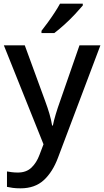

<svg xmlns="http://www.w3.org/2000/svg" viewBox="-20 -786 567 1046"><path d="M1 -539H115L227 -233Q240 -198 249.5 -165.5Q259 -133 264 -102H268Q273 -128 283.5 -163Q294 -198 307 -234L413 -539H527L296 73Q267 151 218.5 195.5Q170 240 92 240Q67 240 49 237.5Q31 235 18 232V148Q28 150 44 152Q60 154 77 154Q123 154 151 127.5Q179 101 195 58L217 0ZM431 -756Q416 -738 389 -709Q362 -680 331 -652Q300 -624 276 -606H206V-618Q221 -637 240 -663Q259 -689 277 -716.5Q295 -744 307 -766H431Z"/></svg>

Font: Noto Sans Ol Chiki Medium
Style: Regular
Weight: 500
Designer: Monotype Design Team, Lewis McGuffie
Foundry: Monotype Imaging Inc.
Version: Version 2.003; ttfautohint (v1.8.4.7-5d5b)